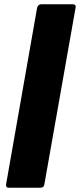

<svg xmlns="http://www.w3.org/2000/svg" viewBox="-20 -770 375 900"><path d="M170 110H22Q8 110 8 97L154 -734Q159 -750 173 -750H321Q335 -750 335 -738L188 94Q186 110 170 110Z"/></svg>

Font: YamahaIndonesia935. App XBold
Style: Italic
Weight: 800
Italic angle: -10°
Designer: Dalton Maag Ltd
Foundry: Dalton Maag Ltd
Version: Version 1.002; January 01, 2024; Regular/Italic